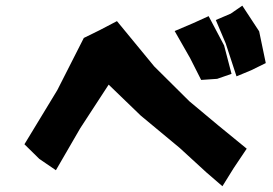

<svg xmlns="http://www.w3.org/2000/svg" viewBox="-20 -727 966 679"><path d="M597.7 -617.2 652.3 -521.5 691.4 -444.3 748 -448.2 798.8 -465.8 772.5 -566.4 717.8 -669.9 664.1 -645.5ZM743.2 -656.2 778.3 -573.2 816.4 -457 868.2 -478.5 919.9 -503.9 896.5 -616.2 836.9 -707 795.9 -678.7ZM66.4 -216.8 119.1 -165 177.7 -125 263.7 -273.4 364.3 -427.7 477.5 -318.4 615.2 -204.1 710 -117.2 766.6 -68.4 806.6 -132.8 852.5 -201.2 751 -284.2 649.4 -369.1 525.4 -492.2 393.6 -652.3 332 -620.1 276.4 -592.8 182.6 -408.2Z"/></svg>

Font: MaokenAssortedSans-TC
Style: Regular
Weight: 500
Version: Version 0.83